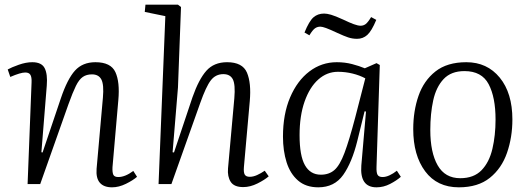

<svg xmlns="http://www.w3.org/2000/svg" viewBox="-20 -787 2261 821"><path d="M566 -31Q549 -16 518.5 -1Q488 14 459 14Q424 14 407 -5.5Q390 -25 393 -65L420 -369Q425 -425 413.5 -447Q402 -469 373 -469Q350 -469 334 -458Q318 -447 304.5 -419.5Q291 -392 273 -342L152 0H98L115 -435Q116 -457 110 -467Q104 -477 88 -477Q68 -477 24 -458L13 -490Q29 -499 60 -510Q91 -521 118 -521Q158 -521 171 -495.5Q184 -470 180 -421L157 -136L162 -135L240 -366Q268 -449 300.5 -485Q333 -521 388 -521Q454 -521 473.5 -478.5Q493 -436 486 -359L461 -72Q460 -50 464.5 -40Q469 -30 486 -30Q515 -30 550 -56Z M1129 -33Q1112 -18 1081 -2.5Q1050 13 1020 13Q981 13 966.5 -9.5Q952 -32 955 -67L982 -367Q987 -426 975.5 -448Q964 -470 935 -470Q902 -470 881.5 -443.5Q861 -417 836 -346L713 0H658L687 -718L599 -736L602 -767H741L754 -757L741 -413L718 -136L724 -135L803 -371Q830 -448 862.5 -484.5Q895 -521 951 -521Q1017 -521 1036 -476.5Q1055 -432 1048 -354L1023 -73Q1021 -50 1026.5 -40.5Q1032 -31 1048 -31Q1063 -31 1079.5 -38.5Q1096 -46 1112 -57Z M1590 -74Q1589 -49 1594.5 -39.5Q1600 -30 1616 -30Q1630 -30 1646 -37.5Q1662 -45 1677 -57L1694 -31Q1676 -15 1648 -0.5Q1620 14 1590 14Q1518 14 1525 -79L1545 -310L1539 -311L1508 -185Q1485 -92 1447.5 -39Q1410 14 1341 14Q1288 14 1254.5 -15Q1221 -44 1205.5 -93Q1190 -142 1190 -203Q1190 -299 1220.5 -370.5Q1251 -442 1303 -481.5Q1355 -521 1420 -521Q1455 -521 1485.5 -513Q1516 -505 1540 -495L1590 -517L1604 -509ZM1352 -40Q1387 -40 1410 -60Q1433 -80 1453 -133Q1473 -186 1499 -285L1542 -452Q1518 -465 1487.5 -472.5Q1457 -480 1425 -480Q1378 -480 1341 -447Q1304 -414 1282.5 -353Q1261 -292 1261 -209Q1261 -121 1284 -80.5Q1307 -40 1352 -40ZM1507 -621Q1487 -621 1469 -627Q1451 -633 1423 -646Q1391 -661 1374.5 -667Q1358 -673 1350 -673Q1337 -673 1327 -666Q1317 -659 1303 -636L1282 -648Q1302 -697 1320.5 -713Q1339 -729 1366 -729Q1378 -729 1395.5 -724Q1413 -719 1448 -703Q1475 -690 1493 -683.5Q1511 -677 1522 -677Q1534 -677 1543.5 -684Q1553 -691 1567 -714L1589 -702Q1569 -654 1550.5 -637.5Q1532 -621 1507 -621Z M1942 14Q1849 14 1798 -54.5Q1747 -123 1747 -235Q1747 -312 1769.5 -377Q1792 -442 1842 -481.5Q1892 -521 1974 -521Q2063 -521 2117 -455Q2171 -389 2171 -276Q2171 -200 2148 -133.5Q2125 -67 2074.5 -26.5Q2024 14 1942 14ZM1948 -25Q2006 -25 2039 -59Q2072 -93 2085.5 -150.5Q2099 -208 2099 -276Q2099 -371 2069.5 -427Q2040 -483 1966 -483Q1909 -483 1877 -449Q1845 -415 1832.5 -358Q1820 -301 1820 -231Q1820 -135 1851.5 -80Q1883 -25 1948 -25Z"/></svg>

Font: Literata 36pt Light
Style: Italic
Weight: 300
Italic angle: -2°
Designer: Latin by Veronika Burian and Jose Scaglione. Greek by Irene Vlachou. Cyrillic by Vera Evstafieva
Foundry: TypeTogether
Version: Version 3.002